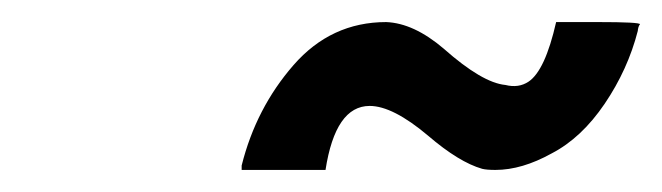

<svg xmlns="http://www.w3.org/2000/svg" viewBox="-20 -347 600 174"><path d="M315 -251Q284 -251 275 -193H199V-197Q212 -249 246 -288Q280 -327 330 -327Q355 -326 382 -303Q417 -272 438 -270Q450 -267 459 -273Q474 -283 484 -327H522Q560 -327 560 -325Q559 -324 558.5 -322Q558 -320 558 -319Q549 -284 528 -253Q507 -222 480 -208Q453 -193 429 -193Q421 -193 417 -194Q396 -200 368 -224Q336 -251 315 -251Z"/></svg>

Font: MathJax_SansSerif
Style: Italic
Weight: 400
Version: Version 1.1